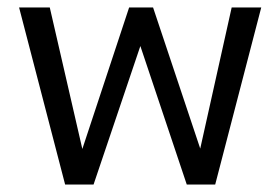

<svg xmlns="http://www.w3.org/2000/svg" viewBox="-20 -493 749 513"><path d="M154 0H230L355 -370L479 0H555L678 -473H599L515 -96L389 -473H325L200 -95L113 -473H31Z"/></svg>

Font: Logix
Style: Regular
Weight: 400
Designer: Michael Lee Finney
Version: Version 1.06